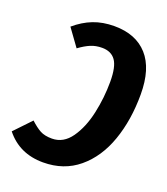

<svg xmlns="http://www.w3.org/2000/svg" viewBox="-159 -804 795 914"><g transform="rotate(20 238.5 -347.0)"><path d="M-25 -72 55 -156Q83 -130 106 -117.5Q129 -105 166 -105Q224 -105 262 -159Q300 -213 317.5 -293Q335 -373 335 -454Q335 -530 312.5 -561.5Q290 -593 244 -593Q212 -593 186 -582Q160 -571 130 -549L67 -636Q110 -673 157.5 -691.5Q205 -710 264 -710Q373 -710 432.5 -643.5Q492 -577 492 -447Q492 -317 455 -212Q418 -107 344 -45.5Q270 16 165 16Q45 16 -25 -72Z"/></g></svg>

Font: Fira Sans Extra Condensed
Style: Bold Italic
Weight: 700
Width: 3
Italic angle: -8°
Designer: Carrois Corporate & Edenspiekermann AG
Foundry: Carrois Corporate GbR & Edenspiekermann AG
Version: Version 4.203